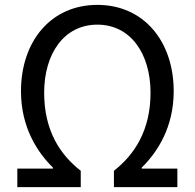

<svg xmlns="http://www.w3.org/2000/svg" viewBox="-20 -767 798 787"><path d="M51 0H311V-67C226 -133 161 -232 161 -387C161 -546 242 -666 379 -666C516 -666 597 -546 597 -387C597 -232 531 -133 447 -67V0H707V-76H561V-80C624 -142 692 -244 692 -393C692 -598 569 -747 379 -747C189 -747 66 -598 66 -393C66 -244 134 -142 197 -80V-76H51Z"/></svg>

Font: Noto Sans Japanese Regular
Style: Regular
Weight: 400
Designer: Ryoko NISHIZUKA (kana & ideographs); Paul D. Hunt (Latin, Greek & Cyrillic); Wenlong ZHANG (bopomofo); Sandoll Communica
Foundry: Adobe Systems Incorporated
Version: Version 1.000;PS 1;hotconv 1.0.78;makeotf.lib2.5.61930